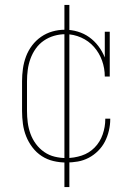

<svg xmlns="http://www.w3.org/2000/svg" viewBox="-20 -648 540 775"><path d="M247 8Q221 8 195.5 2Q170 -4 148.5 -18Q127 -32 111 -53Q95 -74 85.5 -98Q76 -122 72.5 -148Q69 -174 69 -200V-320Q69 -345 72.5 -370.5Q76 -396 85 -420Q94 -444 109.5 -464.5Q125 -485 146 -499.5Q167 -514 191.5 -521Q216 -528 242 -528Q268 -528 293.5 -520.5Q319 -513 340 -498Q361 -483 377 -462Q393 -441 403 -416V-520H423V-339H403Q403 -372 392 -403Q381 -434 359.5 -458.5Q338 -483 307.5 -496.5Q277 -510 245 -510Q221 -510 198.5 -503.5Q176 -497 157 -484Q138 -471 124.5 -452Q111 -433 103 -411Q95 -389 92 -366Q89 -343 89 -320V-200Q89 -177 92 -153.5Q95 -130 103 -108Q111 -86 125 -67Q139 -48 158.5 -34.5Q178 -21 201 -15.5Q224 -10 247 -10Q279 -10 309.5 -20Q340 -30 362 -52.5Q384 -75 394.5 -105.5Q405 -136 405 -167V-169H425V-167Q425 -144 419.5 -120.5Q414 -97 403.5 -76.5Q393 -56 376 -39Q359 -22 338 -11Q317 0 294 4Q271 8 247 8ZM240 107V-628H260V107Z"/></svg>

Font: Iosevka Curly Slab Thin
Style: Regular
Weight: 100
Monospace: yes
Designer: Belleve Invis
Foundry: Belleve Invis
Version: Version 22.1.2; ttfautohint (v1.8.4)